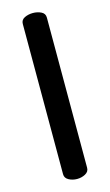

<svg xmlns="http://www.w3.org/2000/svg" viewBox="-115 -774 468 817"><g transform="rotate(-15 119.0 -365.5)"><path d="M119 0Q99 0 82.5 -9Q66 -18 66 -35V-697Q66 -715 82.5 -723Q99 -731 119 -731Q139 -731 155.5 -723Q172 -715 172 -697V-35Q172 -18 155.5 -9Q139 0 119 0Z"/></g></svg>

Font: Dosis SemiBold
Style: Regular
Weight: 600
Designer: EdgarTolentino, PabloImpallari, IginoMarini
Foundry: EdgarTolentino, PabloImpallari, IginoMarini
Version: Version 3.001; ttfautohint (v1.8.2)